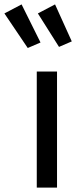

<svg xmlns="http://www.w3.org/2000/svg" viewBox="-72 -852 374 872"><path d="M112 -659 26 -832 -52 -791 54 -634ZM254 -664 178 -832 100 -791 196 -639ZM95 -527H187V0H95Z"/></svg>

Font: Fira Sans Variable
Style: Regular
Weight: 400
Designer: Carrois Corporate & Edenspiekermann AG
Foundry: Carrois Corporate GbR & Edenspiekermann AG
Version: Version 4.202